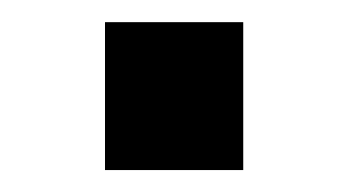

<svg xmlns="http://www.w3.org/2000/svg" viewBox="-20 -155 318 175"><path d="M201.7 -134.8V0H75.7V-134.8Z"/></svg>

Font: Arimo SemiBold
Style: Regular
Weight: 600
Designer: Steve Matteson
Foundry: Monotype Imaging Inc.
Version: Version 1.33